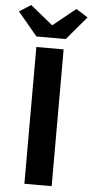

<svg xmlns="http://www.w3.org/2000/svg" viewBox="-82 -1000 497 1036"><g transform="rotate(5 166.5 -482.0)"><path d="M91.3 0V-740.8H239V0ZM86.8 -797.4 -18.9 -923.9 43.9 -964 164.2 -866.5H168.4L288.8 -964L352.6 -923.9L245.6 -797.4Z"/></g></svg>

Font: Noto Sans TC
Style: Regular
Weight: 100
Designer: Ryoko NISHIZUKA 西塚涼子 (kana, bopomofo & ideographs); Paul D. Hunt (Latin, Greek & Cyrillic); Sandoll Communications 산돌커뮤니
Foundry: Adobe
Version: Version 2.004;hotconv 1.0.118;makeotfexe 2.5.65603